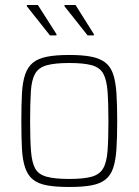

<svg xmlns="http://www.w3.org/2000/svg" viewBox="-20 -737 552 765"><path d="M256 8Q202 8 167 1.5Q132 -5 111.5 -21.5Q91 -38 80.5 -68Q70 -98 67.5 -143.5Q65 -189 65 -254Q65 -319 67.5 -365Q70 -411 80.5 -441Q91 -471 111.5 -487.5Q132 -504 167 -511Q202 -518 256 -518Q310 -518 344.5 -511Q379 -504 400 -487.5Q421 -471 431 -441Q441 -411 444 -365Q447 -319 447 -254Q447 -189 444 -143.5Q441 -98 431 -68Q421 -38 400 -21.5Q379 -5 344.5 1.5Q310 8 256 8ZM255 -24Q314 -24 345.5 -33Q377 -42 391 -66Q405 -90 408.5 -135.5Q412 -181 412 -254Q412 -327 408.5 -373Q405 -419 391.5 -443.5Q378 -468 346 -477Q314 -486 256 -486Q199 -486 166.5 -477Q134 -468 120 -443.5Q106 -419 103 -373Q100 -327 100 -254Q100 -181 103.5 -135.5Q107 -90 120 -66Q133 -42 165.5 -33Q198 -24 255 -24ZM354 -596H329L237 -712V-717H281L354 -601ZM205 -596H179L87 -712V-717H131L205 -601Z"/></svg>

Font: Saira SemiCondensed Thin
Style: Regular
Weight: 250
Width: 4
Designer: Hector Gatti with collaboration of the Omnibus-Type team
Foundry: Omnibus-Type
Version: Version 1.101